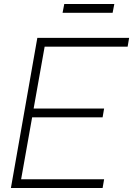

<svg xmlns="http://www.w3.org/2000/svg" viewBox="-20 -939 665 959"><path d="M542.5 -875H292.5L301 -919H551ZM203 -706 148 -397H500L492.5 -353H140.5L85.5 -43.5H500L492.5 0H34.5L166.5 -750H625L617.5 -706Z"/></svg>

Font: Russisch Sans ExtraLight
Style: Italic
Weight: 200
Width: 4
Italic angle: -10°
Designer: Michael Sharanda (font) & Cristiano Sobral (main changes)
Foundry: Michael Sharanda
Version: Version 2.00;September 8, 2020;FontCreator 13.0.0.2681 64-bi